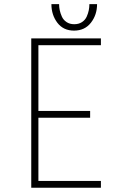

<svg xmlns="http://www.w3.org/2000/svg" viewBox="-20 -880 610 900"><path d="M435 -860.5Q435 -810.5 406.2 -773.5Q377.5 -736.5 327 -736.5Q277 -736.5 249 -773.2Q221 -810 221 -860.5H257Q257 -846.5 260 -832.2Q263 -818 270 -802.2Q277 -786.5 292 -776.5Q307 -766.5 328 -766.5Q349.5 -766.5 364.5 -776.5Q379.5 -786.5 386.5 -802.2Q393.5 -818 396.2 -832.2Q399 -846.5 399 -860.5ZM453 -668H160V-360H402.5V-328H160V-32H453V0H126.5V-700H453Z"/></svg>

Font: League Mono Narrow Thin
Style: Regular
Weight: 100
Width: 3
Designer: Tyler Finck
Foundry: The League of Moveable Type / Tyler Finck
Version: Version 2.210